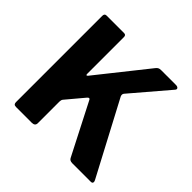

<svg xmlns="http://www.w3.org/2000/svg" viewBox="-182 -925 1107 1107"><g transform="rotate(45 372.0 -371.0)"><path d="M710 -24Q715 -15 713 -7.5Q711 0 699 0H549Q527 0 520 -16L359 -330Q352 -341 340 -326L251 -220Q245 -212 245 -199V-23Q245 0 218 0H92Q79 0 74.5 -5Q70 -10 70 -20V-723Q70 -742 86 -742H230Q245 -742 245 -725V-426Q245 -417 248.5 -416.5Q252 -416 257 -422L499 -726Q505 -734 512 -738Q519 -742 532 -742H652Q665 -742 670.5 -735Q676 -728 668 -719L476 -494Q468 -484 474 -470L710 -24Z"/></g></svg>

Font: Libre Franklin
Style: Bold
Weight: 700
Designer: Pablo Impallari, Rodrigo Fuenzalida, Nhung Nguyen
Foundry: Impallari Type
Version: Version 3.000